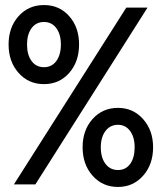

<svg xmlns="http://www.w3.org/2000/svg" viewBox="-20 -730 640 760"><path d="M35 0 480 -700H564L120 0ZM254 -441.5Q215 -397 154 -397Q93 -397 53.5 -441.5Q14 -486 14 -554Q14 -622 53.5 -666Q93 -710 154 -710Q215 -710 254 -666Q293 -622 293 -554Q293 -486 254 -441.5ZM221 -554Q221 -594 203 -618.5Q185 -643 154 -643Q123 -643 105 -618.5Q87 -594 87 -554Q87 -513 105 -488.5Q123 -464 154 -464Q185 -464 203 -488.5Q221 -513 221 -554ZM447 10Q386 10 346.5 -34.5Q307 -79 307 -147Q307 -215 346.5 -259Q386 -303 447 -303Q507 -303 546.5 -258.5Q586 -214 586 -147Q586 -79 546.5 -34.5Q507 10 447 10ZM513 -147Q513 -187 495 -211.5Q477 -236 447 -236Q416 -236 397.5 -211.5Q379 -187 379 -147Q379 -106 397.5 -81.5Q416 -57 447 -57Q478 -57 495.5 -81.5Q513 -106 513 -147Z"/></svg>

Font: CommitMono
Style: 450Regular
Weight: 450
Designer: Eigil Nikolajsen
Foundry: Eigil Nikolajsen
Version: Version 1.002